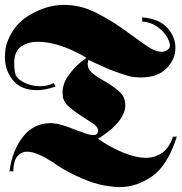

<svg xmlns="http://www.w3.org/2000/svg" viewBox="-23 -748 744 786"><path d="M205 -394Q183 -386 164 -382.5Q145 -379 128 -379Q63 -379 30 -419.5Q-3 -460 -3 -514Q-3 -523 -2 -533Q-1 -543 0 -552Q8 -589 31.5 -624.5Q55 -660 94 -684Q132 -707 168 -717.5Q204 -728 238 -728Q306 -728 366 -698Q426 -668 477 -632Q528 -596 569 -566Q610 -536 639 -536Q648 -536 655.5 -539.5Q663 -543 669 -550Q671 -552 671.5 -554.5Q672 -557 673 -561Q673 -569 668.5 -580.5Q664 -592 656 -604Q642 -624 618 -640.5Q594 -657 559 -660V-677Q629 -671 662 -634Q695 -597 695 -553Q696 -507 659.5 -469Q623 -431 554 -431H545Q542 -431 539.5 -431.5Q537 -432 535 -432Q519 -432 494.5 -439.5Q470 -447 443 -457L427 -463Q419 -466 411 -470Q388 -480 368.5 -489Q349 -498 339 -503Q338 -499 337 -494.5Q336 -490 336 -486Q336 -466 352 -451.5Q368 -437 391 -424Q396 -421 401.5 -417.5Q407 -414 413 -411Q442 -394 466 -372.5Q490 -351 490 -317Q490 -313 489.5 -308Q489 -303 488 -298Q479 -269 458.5 -245.5Q438 -222 415 -205Q405 -198 396 -191.5Q387 -185 378 -180Q383 -177 400 -165.5Q417 -154 441 -142Q462 -131 487 -121Q512 -111 537 -106Q546 -104 554.5 -103Q563 -102 572 -102Q607 -101 637.5 -120Q668 -139 685 -188L701 -189Q663 -70 599.5 -26Q536 18 466 18Q459 18 451.5 17.5Q444 17 437 16Q385 11 335 -8.5Q285 -28 245 -51Q236 -56 228 -60.5Q220 -65 213 -70Q207 -74 199.5 -79.5Q192 -85 183 -90Q172 -97 159.5 -104Q147 -111 134 -116Q122 -121 111 -124Q100 -127 89 -127Q67 -128 50 -110.5Q33 -93 31 -46L16 -47Q27 -131 70 -187Q113 -243 184 -244H191Q192 -243 194 -243H197Q209 -242 222 -238.5Q235 -235 248 -231L264 -225Q272 -222 279 -219Q304 -210 325 -202.5Q346 -195 360 -195Q368 -195 373 -199Q378 -203 378 -213V-219Q375 -231 353.5 -245Q332 -259 306 -276Q283 -291 262.5 -308Q242 -325 236 -345Q235 -348 234.5 -350.5Q234 -353 234 -356V-360Q234 -362 233.5 -363.5Q233 -365 233 -367Q233 -405 256 -437.5Q279 -470 307 -493Q313 -498 319 -502.5Q325 -507 331 -511Q329 -512 327 -513.5Q325 -515 323 -516Q298 -531 266 -545Q234 -559 200 -568Q183 -572 165.5 -574.5Q148 -577 132 -577Q92 -577 63.5 -557.5Q35 -538 35 -488Q35 -479 36 -469Q37 -459 39 -448Q44 -427 73 -411.5Q102 -396 139 -395Q154 -395 169 -398Q184 -401 197 -408Z"/></svg>

Font: Fette UNZ Fraktur
Style: Regular
Weight: 900
Foundry: UNZ1 Extensions by Catfonts.de
Version: Version 0.000 2012 initial release